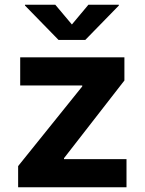

<svg xmlns="http://www.w3.org/2000/svg" viewBox="-20 -787 608 807"><path d="M56.2 -88.9 325.7 -423.8V-427.7H64.9V-545.9H502.9V-448.7L249 -122.1V-118.2H511.7V0H56.2ZM282.2 -684.1 351.6 -767.1H479.5V-763.7L338.4 -619.1H226.1L85 -763.7V-767.1H212.4Z"/></svg>

Font: Inter RS Variable
Style: Regular
Weight: 400
Designer: Rasmus Andersson (customised by Maria Ramos and Noel Pretorius)
Foundry: rsms
Version: Version 3.001;Glyphs 3.2.3 (3260)